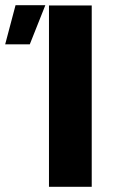

<svg xmlns="http://www.w3.org/2000/svg" viewBox="-108 -721 454 741"><path d="M81 -700H246V0H81ZM-48 -701H67L7 -550H-88Z"/></svg>

Font: Moderustic
Style: Bold
Weight: 700
Designer: Tural Alisoy
Foundry: TAFT Foundry
Version: Version 2.120